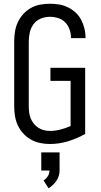

<svg xmlns="http://www.w3.org/2000/svg" viewBox="-20 -763 540 1028"><path d="M246 8Q220 8 194 2.5Q168 -3 145 -16Q122 -29 104 -49Q86 -69 75 -93Q64 -117 60 -143Q56 -169 56 -195V-540Q56 -566 60 -592.5Q64 -619 75 -643Q86 -667 104 -687Q122 -707 145 -720Q168 -733 194.5 -738Q221 -743 247 -743Q272 -743 296.5 -739Q321 -735 343.5 -724Q366 -713 384.5 -696Q403 -679 414.5 -657Q426 -635 432 -611Q438 -587 438 -562Q438 -561 438 -560.5Q438 -560 438 -559H360Q360 -559 360 -559.5Q360 -560 360 -561Q360 -583 352.5 -605Q345 -627 329.5 -643Q314 -659 292 -666Q270 -673 247 -673Q222 -673 198.5 -663.5Q175 -654 160 -634Q145 -614 139.5 -589.5Q134 -565 134 -540V-195Q134 -178 136 -161.5Q138 -145 144 -130Q150 -115 160.5 -101.5Q171 -88 185 -79Q199 -70 215 -66Q231 -62 248 -62Q276 -62 304 -69.5Q332 -77 358 -88V-330H250V-400H436V-46Q392 -21 344 -6.5Q296 8 246 8ZM240 245 213 203Q227 195 236 180.5Q245 166 245 150H201V53H299V150Q299 165 294.5 179Q290 193 282 205Q274 217 263.5 227Q253 237 240 245Z"/></svg>

Font: Iosevka SS04
Style: Regular
Weight: 400
Monospace: yes
Designer: Belleve Invis
Foundry: Belleve Invis
Version: Version 19.0.0; ttfautohint (v1.8.4)